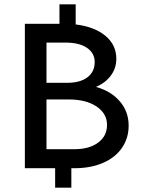

<svg xmlns="http://www.w3.org/2000/svg" viewBox="-20 -778 663 888"><path d="M255 -668V-758H330V-665Q418 -654 468 -612Q518 -570 518 -506Q518 -463 493 -429Q468 -395 424 -376Q493 -357 534 -309.5Q575 -262 575 -197Q575 -139 544 -94Q513 -49 456 -24.5Q399 0 325 0H310V90H235V0H95V-668ZM325 -88Q393 -88 434 -118.5Q475 -149 475 -200Q475 -253 426.5 -285.5Q378 -318 298 -318H195V-88ZM290 -395Q351 -395 384.5 -420.5Q418 -446 418 -491Q418 -532 382.5 -556.5Q347 -581 283 -581H195V-395Z"/></svg>

Font: Madhuban
Style: Regular
Weight: 400
Designer: jaikishan Patel
Foundry: MagicType
Version: Version 1.000